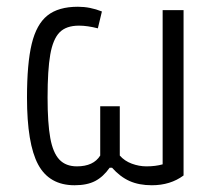

<svg xmlns="http://www.w3.org/2000/svg" viewBox="-20 -544 644 569"><path d="M60 -255Q60 -356 74 -414Q88 -472 120.5 -498Q153 -524 211 -524Q247 -524 282 -510L270 -460Q239 -468 214 -468Q176 -468 156.5 -448Q137 -428 129 -382.5Q121 -337 121 -255Q121 -179 129 -135Q137 -91 156 -71Q175 -51 208 -51Q257 -51 277 -83V-229H335V-83Q349 -67 370.5 -59Q392 -51 414 -51Q441 -51 462 -57V-514H524V-24Q485 5 430 5Q392 5 364 -7.5Q336 -20 312 -47H305Q286 -20 262 -7.5Q238 5 201 5Q126 5 93 -56.5Q60 -118 60 -255Z"/></svg>

Font: Athiti
Style: Regular
Weight: 400
Designer: CadsonDemak Team
Foundry: CadsonDemak
Version: Version 1.032